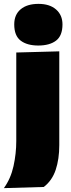

<svg xmlns="http://www.w3.org/2000/svg" viewBox="-44 -773 366 991"><path d="M-24 198Q11.5 149 25.8 84.2Q40 19.5 40 -45V-502L262 -508V-24Q262 48 243.5 103.5Q225 159 182 192ZM153.5 -538Q96 -538 62.8 -563.2Q29.5 -588.5 29.5 -647Q29.5 -697.5 62.8 -725.2Q96 -753 154.5 -753Q212.5 -753 245.5 -724Q278.5 -695 278.5 -647Q278.5 -588.5 245.2 -563.2Q212 -538 153.5 -538Z"/></svg>

Font: Commissioner Black
Style: Regular
Weight: 900
Designer: Kostas Bartsokas
Foundry: Kostas Bartsokas
Version: Version 1.000; ttfautohint (v1.8.3)